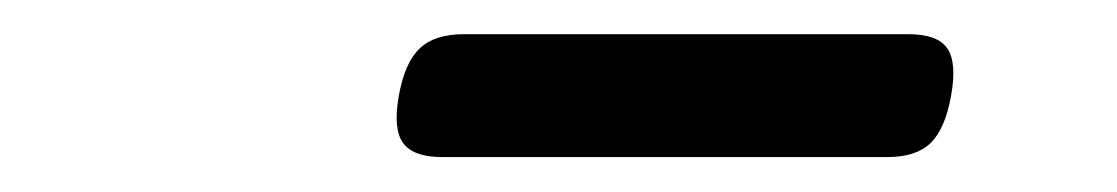

<svg xmlns="http://www.w3.org/2000/svg" viewBox="-20 -630 640 110"><path d="M245.6 -610.4Q229 -610.4 220.5 -602.3Q211.9 -594.2 208.5 -575.2Q205.1 -556.2 210.9 -548.1Q216.8 -540 233.4 -540H488.3Q504.9 -540 513.2 -548.1Q521.5 -556.2 524.9 -575.2Q528.3 -594.2 522.7 -602.3Q517.1 -610.4 500.5 -610.4Z"/></svg>

Font: Courier Prime Sans
Style: Regular
Weight: 300
Italic angle: -10°
Designer: Alan Dague-Greene
Foundry: Quote-Unquote Apps
Version: Version 3.23